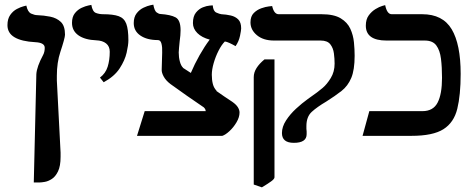

<svg xmlns="http://www.w3.org/2000/svg" viewBox="-20 -583 2032 824"><path d="M125 200 136 -265Q138 -297 165 -347Q172 -360 172 -378Q172 -400 131 -402Q73 -405 42.5 -423Q12 -441 12 -475Q12 -502 24 -519Q36 -536 52.5 -544.5Q69 -553 81 -556Q93 -559 93 -559Q99 -531 114 -524.5Q129 -518 139 -518Q168 -517 195.5 -511.5Q223 -506 241 -489Q259 -472 259 -434Q259 -427 253.5 -407Q248 -387 239 -360Q224 -315 224 -258V-237L240 72V90Q240 130 229 152.5Q218 175 202.5 185Q187 195 172.5 197.5Q158 200 151 200Z M425 -230 409 -250Q433 -268 442 -296.5Q451 -325 451 -361Q451 -384 435.5 -396.5Q420 -409 393 -410Q344 -412 316.5 -431.5Q289 -451 289 -485Q289 -511 301.5 -526.5Q314 -542 330.5 -549.5Q347 -557 359.5 -559.5Q372 -562 372 -562Q377 -533 391.5 -527.5Q406 -522 422 -522Q466 -522 489.5 -513.5Q513 -505 522 -481Q531 -457 531 -410Q531 -390 523.5 -357Q516 -324 493.5 -289.5Q471 -255 425 -230Z M799 -270Q815 -308 836.5 -346Q858 -384 880 -413Q846 -422 827 -441Q808 -460 808 -484Q808 -513 821 -529Q834 -545 850.5 -551.5Q867 -558 880 -559Q893 -560 893 -560Q895 -535 908.5 -529Q922 -523 930 -522Q951 -521 970.5 -516.5Q990 -512 1002.5 -499.5Q1015 -487 1015 -461Q1015 -453 1010 -429Q1005 -405 991 -385Q977 -393 965 -398.5Q953 -404 945 -405Q931 -391 918 -365.5Q905 -340 897 -312Q889 -284 889 -262Q889 -240 893.5 -222.5Q898 -205 910 -193H908Q925 -181 942.5 -169Q960 -157 977 -146Q994 -134 1001 -122.5Q1008 -111 1008 -100Q1008 -80 995 -58Q982 -36 964.5 -20Q947 -4 934 0H568L601 -106H863Q862 -113 859.5 -116.5Q857 -120 855 -122Q819 -146 783 -171.5Q747 -197 712 -222Q692 -237 682.5 -254.5Q673 -272 674 -285Q674 -303 675 -321Q676 -339 676 -357Q677 -380 673 -395.5Q669 -411 658 -411Q611 -411 582.5 -430.5Q554 -450 554 -484Q554 -510 566.5 -526Q579 -542 596 -550Q613 -558 625.5 -560.5Q638 -563 638 -563Q643 -536 652.5 -529.5Q662 -523 668 -523Q712 -520 733.5 -508.5Q755 -497 755 -453Q755 -444 754 -431Q753 -418 751 -405Q750 -392 748.5 -379Q747 -366 747 -358Q747 -337 752 -318.5Q757 -300 766 -292H765Z M1295 -42V-30Q1296 -25 1296 -19Q1296 -13 1296 -7Q1296 30 1241 30Q1190 30 1190 -12Q1190 -39 1207.5 -66Q1225 -93 1250.5 -116.5Q1276 -140 1301 -158Q1326 -176 1340 -186Q1346 -190 1364.5 -205.5Q1383 -221 1399.5 -248Q1416 -275 1416 -310Q1416 -331 1413 -354Q1410 -377 1397.5 -393Q1385 -409 1356 -409H1156Q1110 -409 1082.5 -432Q1055 -455 1055 -487Q1055 -513 1069 -527Q1083 -541 1101.5 -547.5Q1120 -554 1134 -555.5Q1148 -557 1148 -557Q1156 -522 1176 -522H1360Q1413 -522 1442 -504.5Q1471 -487 1483.5 -459.5Q1496 -432 1499 -401.5Q1502 -371 1502 -344Q1502 -283 1487.5 -248.5Q1473 -214 1445.5 -192.5Q1418 -171 1380 -147Q1341 -124 1318 -103Q1295 -82 1295 -42ZM1104 221 1069 209V-252Q1069 -272 1081 -291Q1093 -310 1115 -328H1158V178Q1158 185 1143.5 195.5Q1129 206 1104 221Z M1877 -249Q1877 -295 1872.5 -331Q1868 -367 1852.5 -388Q1837 -409 1803 -409H1639Q1550 -409 1550 -473Q1550 -500 1562.5 -517Q1575 -534 1591.5 -544Q1608 -554 1620.5 -557.5Q1633 -561 1633 -561Q1641 -522 1661 -522H1792Q1880 -522 1918.5 -457.5Q1957 -393 1957 -266Q1957 -175 1942.5 -116Q1928 -57 1883 -28.5Q1838 0 1746 0H1536L1565 -106H1793Q1839 -106 1858 -142.5Q1877 -179 1877 -249Z"/></svg>

Font: Libertinus Serif SemiBold
Style: Regular
Weight: 600
Designer: Philipp H. Poll, Khaled Hosny
Foundry: Caleb Maclennan
Version: Version 7.051;RELEASE